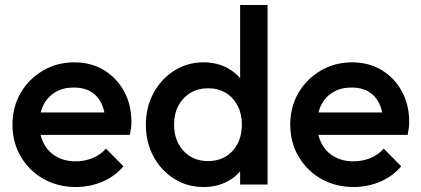

<svg xmlns="http://www.w3.org/2000/svg" viewBox="-20 -740 1688 770"><path d="M284 10Q212 10 154.5 -22.5Q97 -55 63.5 -112Q30 -169 30 -240Q30 -311 63 -367.5Q96 -424 152.5 -457Q209 -490 278 -490Q345 -490 396.5 -459Q448 -428 477.5 -374Q507 -320 507 -251Q507 -239 505.5 -226.5Q504 -214 501 -199H107V-289H444L403 -253Q401 -297 386 -327Q371 -357 343.5 -373Q316 -389 276 -389Q234 -389 203 -371Q172 -353 155 -320.5Q138 -288 138 -243Q138 -198 156 -164Q174 -130 207 -111.5Q240 -93 283 -93Q320 -93 351.5 -106Q383 -119 405 -144L475 -73Q440 -32 390 -11Q340 10 284 10Z M796 10Q731 10 678.5 -23Q626 -56 595.5 -112.5Q565 -169 565 -239Q565 -310 595.5 -366.5Q626 -423 678.5 -456.5Q731 -490 796 -490Q851 -490 893.5 -466.5Q936 -443 961 -402Q986 -361 986 -309V-171Q986 -119 961.5 -78Q937 -37 894 -13.5Q851 10 796 10ZM814 -94Q855 -94 885.5 -112.5Q916 -131 933 -164Q950 -197 950 -240Q950 -283 933 -316Q916 -349 885.5 -367.5Q855 -386 815 -386Q774 -386 743.5 -367.5Q713 -349 695.5 -316Q678 -283 678 -240Q678 -197 695.5 -164Q713 -131 743.5 -112.5Q774 -94 814 -94ZM1053 0H943V-129L962 -246L943 -362V-720H1053Z M1398 10Q1326 10 1268.5 -22.5Q1211 -55 1177.5 -112Q1144 -169 1144 -240Q1144 -311 1177 -367.5Q1210 -424 1266.5 -457Q1323 -490 1392 -490Q1459 -490 1510.5 -459Q1562 -428 1591.5 -374Q1621 -320 1621 -251Q1621 -239 1619.5 -226.5Q1618 -214 1615 -199H1221V-289H1558L1517 -253Q1515 -297 1500 -327Q1485 -357 1457.5 -373Q1430 -389 1390 -389Q1348 -389 1317 -371Q1286 -353 1269 -320.5Q1252 -288 1252 -243Q1252 -198 1270 -164Q1288 -130 1321 -111.5Q1354 -93 1397 -93Q1434 -93 1465.5 -106Q1497 -119 1519 -144L1589 -73Q1554 -32 1504 -11Q1454 10 1398 10Z"/></svg>

Font: Outfit Thin Medium
Style: Regular
Weight: 500
Version: Version 1.100;gftools[0.9.27]